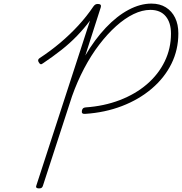

<svg xmlns="http://www.w3.org/2000/svg" viewBox="-20 -1035 1013 1069"><path d="M454 -401Q443 -400 438.5 -404.5Q434 -409 436 -419Q438 -428 442.5 -432Q447 -436 456 -437Q559 -444 646.5 -477.5Q734 -511 798 -566Q862 -621 897 -693Q932 -765 932 -848Q932 -909 902.5 -944.5Q873 -980 817 -980Q772 -980 723.5 -956.5Q675 -933 626.5 -889.5Q578 -846 532.5 -786.5Q487 -727 448.5 -654Q410 -581 381 -499L219 -1Q217 6 212.5 10Q208 14 197 14Q187 14 183 10Q179 6 182 -1L481 -920Q448 -876 408.5 -835Q369 -794 322 -757Q275 -720 220 -683Q211 -676 206 -677.5Q201 -679 196 -688Q191 -695 192.5 -701Q194 -707 200 -711Q261 -751 315 -796.5Q369 -842 416 -893Q463 -944 500 -999Q505 -1006 510.5 -1009.5Q516 -1013 525 -1013Q536 -1013 540 -1008Q544 -1003 541 -994L455 -726Q507 -815 569 -880.5Q631 -946 696 -980.5Q761 -1015 823 -1015Q870 -1015 903.5 -994Q937 -973 955 -936Q973 -899 973 -849Q973 -758 934.5 -680Q896 -602 825 -541.5Q754 -481 659 -444.5Q564 -408 454 -401Z"/></svg>

Font: Playwrite US Trad Thin
Style: Regular
Weight: 250
Designer: Veronika Burian, José Scaglione
Foundry: TypeTogether
Version: Version 1.003